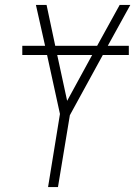

<svg xmlns="http://www.w3.org/2000/svg" viewBox="-20 -755 546 775"><path d="M174 0 222 -295 170 -533H70V-570H162L125 -735H168L203 -570H372L463 -735H506L415 -570H500V-533H395L262 -290L214 0ZM251 -348 352 -533H211Z"/></svg>

Font: Iosevka SS04 Extralight
Style: Italic
Weight: 200
Italic angle: -9°
Monospace: yes
Designer: Belleve Invis
Foundry: Belleve Invis
Version: Version 19.0.0; ttfautohint (v1.8.4)